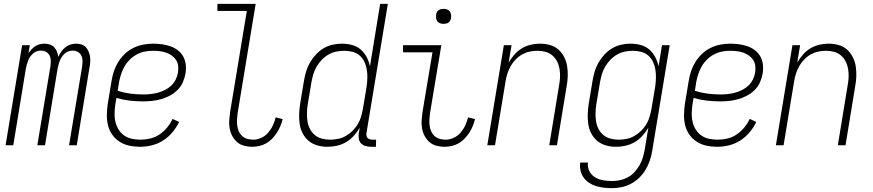

<svg xmlns="http://www.w3.org/2000/svg" viewBox="-20 -755 4540 998"><path d="M9 0 95 -520H135L128 -478Q135 -489 144 -498.5Q153 -508 163.5 -515Q174 -522 186.5 -525Q199 -528 211 -528Q226 -528 239.5 -523.5Q253 -519 262 -509Q271 -499 276 -486Q281 -473 283 -459Q289 -473 298 -486Q307 -499 319.5 -509Q332 -519 346.5 -523.5Q361 -528 376 -528Q390 -528 404 -523.5Q418 -519 426.5 -509.5Q435 -500 440.5 -487Q446 -474 448 -460Q450 -446 449 -431.5Q448 -417 445 -403L379 0H339L407 -410Q409 -424 409 -438.5Q409 -453 403 -465.5Q397 -478 385 -485Q373 -492 358 -492Q347 -492 336.5 -488.5Q326 -485 317 -477Q308 -469 301.5 -459.5Q295 -450 291 -439.5Q287 -429 284 -418Q281 -407 279 -396L214 0H174L242 -410Q244 -424 244 -438.5Q244 -453 238 -465.5Q232 -478 220 -485Q208 -492 193 -492Q182 -492 171.5 -488.5Q161 -485 152 -477Q143 -469 136.5 -459.5Q130 -450 126 -439.5Q122 -429 119 -418Q116 -407 114 -396L49 0Z M707 8Q679 8 651.5 2Q624 -4 601.5 -18.5Q579 -33 563.5 -55Q548 -77 541.5 -103.5Q535 -130 535.5 -158.5Q536 -187 540 -215L560 -335Q564 -361 572.5 -386Q581 -411 595 -433.5Q609 -456 629 -475Q649 -494 673.5 -506Q698 -518 724 -523Q750 -528 775 -528Q798 -528 821 -525Q844 -522 865.5 -514.5Q887 -507 904.5 -493.5Q922 -480 932.5 -461Q943 -442 945.5 -418.5Q948 -395 944 -372Q940 -349 930 -326.5Q920 -304 902 -286.5Q884 -269 862 -257.5Q840 -246 817 -239.5Q794 -233 770.5 -230.5Q747 -228 725 -228Q689 -228 654 -232Q619 -236 585 -246L579 -209Q576 -187 575.5 -164Q575 -141 580.5 -119.5Q586 -98 597.5 -80Q609 -62 626.5 -50Q644 -38 666 -33.5Q688 -29 711 -29Q736 -29 761.5 -35Q787 -41 809 -56Q831 -71 848.5 -92Q866 -113 877 -137L911 -121Q897 -92 876 -67Q855 -42 827.5 -24.5Q800 -7 769 0.5Q738 8 707 8ZM725 -264Q743 -264 762 -266Q781 -268 800 -273Q819 -278 837 -287Q855 -296 869.5 -309.5Q884 -323 893 -341Q902 -359 905 -377Q908 -395 906 -412.5Q904 -430 895 -443.5Q886 -457 872.5 -466.5Q859 -476 843 -481.5Q827 -487 810 -489Q793 -491 775 -491Q754 -491 733 -487Q712 -483 692 -472.5Q672 -462 655.5 -446Q639 -430 628 -411Q617 -392 610 -371Q603 -350 599 -329L592 -283Q623 -273 656.5 -268.5Q690 -264 725 -264Z M1291 8Q1269 8 1248.5 2.5Q1228 -3 1213 -16Q1198 -29 1188 -47Q1178 -65 1174 -86Q1170 -107 1171.5 -128.5Q1173 -150 1176 -172L1263 -698H1110V-735H1309L1215 -166Q1213 -150 1212 -134Q1211 -118 1213 -102.5Q1215 -87 1221 -73Q1227 -59 1238 -48.5Q1249 -38 1264.5 -33.5Q1280 -29 1296 -29Q1317 -29 1338 -38.5Q1359 -48 1374 -65.5Q1389 -83 1398.5 -103.5Q1408 -124 1413 -145L1449 -136Q1445 -118 1437.5 -100Q1430 -82 1419.5 -65.5Q1409 -49 1395 -34.5Q1381 -20 1364.5 -10.5Q1348 -1 1329 3.5Q1310 8 1291 8Z M1682 8Q1655 8 1630 1Q1605 -6 1585.5 -22Q1566 -38 1554 -60.5Q1542 -83 1538 -108.5Q1534 -134 1535 -161Q1536 -188 1540 -215L1560 -335Q1564 -359 1571 -383Q1578 -407 1591 -429.5Q1604 -452 1622 -471.5Q1640 -491 1662 -504Q1684 -517 1708.5 -522.5Q1733 -528 1757 -528Q1785 -528 1810.5 -521Q1836 -514 1855 -497.5Q1874 -481 1886 -458Q1898 -435 1903 -410L1956 -735H1996L1885 -64Q1884 -57 1885 -50Q1886 -43 1890.5 -38Q1895 -33 1902 -31Q1909 -29 1916 -29H1935L1934 8H1909Q1894 8 1880 4Q1866 0 1856.5 -10Q1847 -20 1845 -34.5Q1843 -49 1845 -64L1850 -91Q1837 -69 1819 -49Q1801 -29 1778.5 -16Q1756 -3 1731 2.5Q1706 8 1682 8ZM1696 -29Q1716 -29 1736.5 -33Q1757 -37 1776 -47.5Q1795 -58 1811 -73.5Q1827 -89 1838.5 -107.5Q1850 -126 1856 -146.5Q1862 -167 1866 -187L1886 -307Q1889 -329 1889.5 -351Q1890 -373 1886.5 -394Q1883 -415 1874 -434Q1865 -453 1849.5 -466.5Q1834 -480 1813 -485.5Q1792 -491 1770 -491Q1750 -491 1729 -487Q1708 -483 1688.5 -472Q1669 -461 1653.5 -445Q1638 -429 1626.5 -410Q1615 -391 1609 -370.5Q1603 -350 1599 -329L1579 -209Q1576 -188 1575.5 -166Q1575 -144 1578.5 -123Q1582 -102 1591.5 -84Q1601 -66 1616.5 -53Q1632 -40 1653 -34.5Q1674 -29 1696 -29Z M2291 8Q2269 8 2248.5 2.5Q2228 -3 2213 -16Q2198 -29 2188 -47Q2178 -65 2174 -86Q2170 -107 2171.5 -128.5Q2173 -150 2176 -172L2228 -483H2075V-520H2274L2215 -166Q2213 -150 2212 -134Q2211 -118 2213 -102.5Q2215 -87 2221 -73Q2227 -59 2238 -48.5Q2249 -38 2264.5 -33.5Q2280 -29 2296 -29Q2317 -29 2338 -38.5Q2359 -48 2374 -65.5Q2389 -83 2398.5 -103.5Q2408 -124 2413 -145L2449 -136Q2445 -118 2437.5 -100Q2430 -82 2419.5 -65.5Q2409 -49 2395 -34.5Q2381 -20 2364.5 -10.5Q2348 -1 2329 3.5Q2310 8 2291 8ZM2286 -631Q2276 -631 2267.5 -634Q2259 -637 2253.5 -644Q2248 -651 2247 -660.5Q2246 -670 2247 -680Q2248 -686 2251 -692Q2254 -698 2260 -702Q2266 -706 2272.5 -707.5Q2279 -709 2285 -709Q2295 -709 2303.5 -706Q2312 -703 2317.5 -696Q2323 -689 2324.5 -679.5Q2326 -670 2324 -660Q2323 -654 2320 -648Q2317 -642 2311.5 -638Q2306 -634 2299 -632.5Q2292 -631 2286 -631Z M2513 0 2599 -520H2639L2624 -430Q2637 -452 2654 -471.5Q2671 -491 2693 -504Q2715 -517 2739 -522.5Q2763 -528 2787 -528Q2814 -528 2839 -521Q2864 -514 2882.5 -497.5Q2901 -481 2912.5 -458.5Q2924 -436 2928 -410.5Q2932 -385 2931 -358Q2930 -331 2925 -305L2875 0H2835L2886 -311Q2890 -332 2891 -353.5Q2892 -375 2888.5 -396Q2885 -417 2876 -435Q2867 -453 2851.5 -466.5Q2836 -480 2816 -485.5Q2796 -491 2774 -491Q2754 -491 2734 -487Q2714 -483 2695 -472.5Q2676 -462 2660.5 -446Q2645 -430 2634.5 -411.5Q2624 -393 2617.5 -373Q2611 -353 2608 -333L2553 0Z M3160 223Q3138 223 3117.5 220.5Q3097 218 3077.5 212Q3058 206 3041 194.5Q3024 183 3013 167Q3002 151 2997.5 131Q2993 111 2996 90H3036Q3033 114 3043.5 134.5Q3054 155 3073 166.5Q3092 178 3115.5 182Q3139 186 3163 186Q3183 186 3203.5 181.5Q3224 177 3243.5 166.5Q3263 156 3278 139.5Q3293 123 3304 104Q3315 85 3321 65Q3327 45 3331 24L3350 -91Q3337 -69 3319 -49Q3301 -29 3278.5 -16Q3256 -3 3231 2.5Q3206 8 3182 8Q3155 8 3130 1Q3105 -6 3085.5 -22Q3066 -38 3054 -60.5Q3042 -83 3038 -108.5Q3034 -134 3035 -161Q3036 -188 3040 -215L3060 -335Q3064 -359 3071 -383Q3078 -407 3091 -429.5Q3104 -452 3122 -471.5Q3140 -491 3162 -504Q3184 -517 3208.5 -522.5Q3233 -528 3257 -528Q3285 -528 3310.5 -521Q3336 -514 3355 -497.5Q3374 -481 3386 -458Q3398 -435 3403 -410L3421 -520H3461L3370 30Q3366 55 3357.5 80Q3349 105 3335.5 127.5Q3322 150 3302.5 169Q3283 188 3259 200.5Q3235 213 3210 218Q3185 223 3160 223ZM3196 -29Q3216 -29 3236.5 -33Q3257 -37 3276 -47.5Q3295 -58 3311 -73.5Q3327 -89 3338.5 -107.5Q3350 -126 3356 -146.5Q3362 -167 3366 -187L3386 -307Q3389 -329 3389.5 -351Q3390 -373 3386.5 -394Q3383 -415 3374 -434Q3365 -453 3349.5 -466.5Q3334 -480 3313 -485.5Q3292 -491 3270 -491Q3250 -491 3229 -487Q3208 -483 3188.5 -472Q3169 -461 3153.5 -445Q3138 -429 3126.5 -410Q3115 -391 3109 -370.5Q3103 -350 3099 -329L3079 -209Q3076 -188 3075.5 -166Q3075 -144 3078.5 -123Q3082 -102 3091.5 -84Q3101 -66 3116.5 -53Q3132 -40 3153 -34.5Q3174 -29 3196 -29Z M3707 8Q3679 8 3651.5 2Q3624 -4 3601.5 -18.5Q3579 -33 3563.5 -55Q3548 -77 3541.5 -103.5Q3535 -130 3535.5 -158.5Q3536 -187 3540 -215L3560 -335Q3564 -361 3572.5 -386Q3581 -411 3595 -433.5Q3609 -456 3629 -475Q3649 -494 3673.5 -506Q3698 -518 3724 -523Q3750 -528 3775 -528Q3798 -528 3821 -525Q3844 -522 3865.5 -514.5Q3887 -507 3904.5 -493.5Q3922 -480 3932.5 -461Q3943 -442 3945.5 -418.5Q3948 -395 3944 -372Q3940 -349 3930 -326.5Q3920 -304 3902 -286.5Q3884 -269 3862 -257.5Q3840 -246 3817 -239.5Q3794 -233 3770.5 -230.5Q3747 -228 3725 -228Q3689 -228 3654 -232Q3619 -236 3585 -246L3579 -209Q3576 -187 3575.5 -164Q3575 -141 3580.5 -119.5Q3586 -98 3597.5 -80Q3609 -62 3626.5 -50Q3644 -38 3666 -33.5Q3688 -29 3711 -29Q3736 -29 3761.5 -35Q3787 -41 3809 -56Q3831 -71 3848.5 -92Q3866 -113 3877 -137L3911 -121Q3897 -92 3876 -67Q3855 -42 3827.5 -24.5Q3800 -7 3769 0.5Q3738 8 3707 8ZM3725 -264Q3743 -264 3762 -266Q3781 -268 3800 -273Q3819 -278 3837 -287Q3855 -296 3869.5 -309.5Q3884 -323 3893 -341Q3902 -359 3905 -377Q3908 -395 3906 -412.5Q3904 -430 3895 -443.5Q3886 -457 3872.5 -466.5Q3859 -476 3843 -481.5Q3827 -487 3810 -489Q3793 -491 3775 -491Q3754 -491 3733 -487Q3712 -483 3692 -472.5Q3672 -462 3655.5 -446Q3639 -430 3628 -411Q3617 -392 3610 -371Q3603 -350 3599 -329L3592 -283Q3623 -273 3656.5 -268.5Q3690 -264 3725 -264Z M4013 0 4099 -520H4139L4124 -430Q4137 -452 4154 -471.5Q4171 -491 4193 -504Q4215 -517 4239 -522.5Q4263 -528 4287 -528Q4314 -528 4339 -521Q4364 -514 4382.5 -497.5Q4401 -481 4412.5 -458.5Q4424 -436 4428 -410.5Q4432 -385 4431 -358Q4430 -331 4425 -305L4375 0H4335L4386 -311Q4390 -332 4391 -353.5Q4392 -375 4388.5 -396Q4385 -417 4376 -435Q4367 -453 4351.5 -466.5Q4336 -480 4316 -485.5Q4296 -491 4274 -491Q4254 -491 4234 -487Q4214 -483 4195 -472.5Q4176 -462 4160.5 -446Q4145 -430 4134.5 -411.5Q4124 -393 4117.5 -373Q4111 -353 4108 -333L4053 0Z"/></svg>

Font: Iosevka Extralight
Style: Italic
Weight: 200
Italic angle: -9°
Monospace: yes
Designer: Belleve Invis
Foundry: Belleve Invis
Version: Version 32.5.0; ttfautohint (v1.8.4)